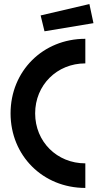

<svg xmlns="http://www.w3.org/2000/svg" viewBox="-20 -911 480 945"><path d="M400 14V-107C260 -107 153 -214 153 -353C153 -492 260 -599 400 -599V-720C191 -720 32 -561 32 -353C32 -145 191 14 400 14ZM199 -757 440 -797 420 -891 180 -835Z"/></svg>

Font: Lineal
Style: Bold
Weight: 700
Designer: Created by Frank Adebiaye with contributions from Anton Moglia & Ariel Martín Pérez
Created by Frank ADEBIAYE with FontF
Foundry: Velvetyne Type Foundry
Version: Version 2.000;Glyphs 3.2 (3227)